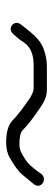

<svg xmlns="http://www.w3.org/2000/svg" viewBox="200 -560 169 608"><g transform="rotate(90 284.0 -255.5)"><path d="M88 -214C94 -221 99 -227 105 -234C112 -244 116 -253 128 -262C142 -273 163 -278 185 -278H259C270 -278 282 -271 289 -267C313 -250 340 -232 361 -211C376 -197 400 -191 430 -191C450 -191 467 -195 480 -203C494 -211 507 -219 520 -230C534 -241 542 -255 554 -268L562 -278C581 -300 548 -324 530 -302L523 -292C511 -276 498 -259 480 -249C467 -241 456 -233 436 -233C418 -233 401 -235 392 -243C375 -260 356 -274 336 -288C318 -300 295 -320 265 -320H190C169 -320 154 -316 138 -311C101 -299 80 -266 58 -239C39 -217 69 -192 88 -214Z"/></g></svg>

Font: PolanStronk
Style: Ita
Weight: 500
Version: Version 1.0